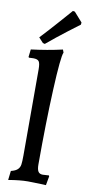

<svg xmlns="http://www.w3.org/2000/svg" viewBox="-105 -998 478 1048"><g transform="rotate(10 133.5 -474.0)"><path d="M28 -40Q53 -46 64.5 -57Q76 -68 78.5 -84.5Q81 -101 81 -135V-613Q81 -645 73.5 -656Q66 -667 42 -667Q28 -667 19 -666L15 -669L20 -712Q110 -723 193 -742L199 -726Q187 -702 178.5 -517Q170 -332 170 -101Q170 -74 177.5 -62Q185 -50 203 -50L237 -52L239 -47L230 3Q217 3 209 2Q159 0 130 0Q86 0 22 11ZM79 -758 54 -785Q101 -835 148.5 -889Q196 -943 210 -959L221 -957L267 -905L266 -893Q251 -882 198 -841.5Q145 -801 90 -755Z"/></g></svg>

Font: Alegreya Medium
Style: Regular
Weight: 500
Designer: Juan Pablo del Peral
Foundry: Huerta Tipografica
Version: Version 2.007; ttfautohint (v1.6)